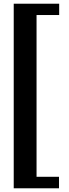

<svg xmlns="http://www.w3.org/2000/svg" viewBox="-20 -830 374 1035"><path d="M54 185V-810H299V-749H177V123H298V185Z"/></svg>

Font: Oswald SemiBold
Style: Regular
Weight: 600
Designer: Vernon Adams
Foundry: Vernon Adams
Version: Version 4.103;gftools[0.9.33.dev8+g029e19f]